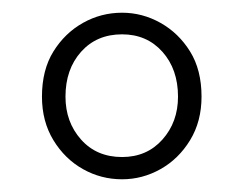

<svg xmlns="http://www.w3.org/2000/svg" viewBox="-20 -776 383 302"><path d="M172 -494Q139 -494 110.5 -510Q82 -526 64 -555.5Q46 -585 46 -624Q46 -666 64 -695Q82 -724 110.5 -740Q139 -756 172 -756Q204 -756 232.5 -740Q261 -724 279 -695Q297 -666 297 -624Q297 -585 279 -555.5Q261 -526 232.5 -510Q204 -494 172 -494ZM172 -529Q211 -529 235.5 -556.5Q260 -584 260 -624Q260 -667 235.5 -694.5Q211 -722 172 -722Q132 -722 107.5 -694.5Q83 -667 83 -624Q83 -584 107.5 -556.5Q132 -529 172 -529Z"/></svg>

Font: Noto Sans JP ExtraLight
Style: Regular
Weight: 250
Designer: Ryoko NISHIZUKA  (kana, bopomofo & ideographs); Paul D. Hunt (Latin, Greek & Cyrillic); Sandoll Communications , Soo-you
Foundry: Adobe
Version: Version 2.004-H2;hotconv 1.0.118;makeotfexe 2.5.65603